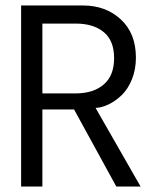

<svg xmlns="http://www.w3.org/2000/svg" viewBox="-20 -680 590 700"><path d="M57 -660H283Q365.5 -660 420.5 -609.2Q475.5 -558.5 475.5 -470Q475.5 -426.5 461 -390.8Q446.5 -355 423.8 -333.2Q401 -311.5 376.2 -299.5Q351.5 -287.5 328.5 -286.5L492.5 0H404L250 -281H134.5V0H57ZM134.5 -339.5H256Q320 -339.5 358 -371.8Q396 -404 396 -468Q396 -532 358.2 -563Q320.5 -594 256.5 -594H134.5Z"/></svg>

Font: League Spartan
Style: Regular
Weight: 350
Foundry: The League of Moveable Type
Version: Version 2.002